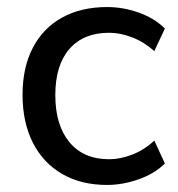

<svg xmlns="http://www.w3.org/2000/svg" viewBox="-20 -516 505 545"><path d="M284 9Q210 9 156 -22.5Q102 -54 73 -111.5Q44 -169 44 -247Q44 -324 73 -380Q102 -436 156 -466Q210 -496 284 -496Q330 -496 374.5 -480Q419 -464 448 -435L418 -371Q389 -397 355 -410Q321 -423 290 -423Q217 -423 177 -377Q137 -331 137 -246Q137 -161 177 -112.5Q217 -64 290 -64Q321 -64 355 -77Q389 -90 418 -117L448 -52Q419 -23 373.5 -7Q328 9 284 9Z"/></svg>

Font: Nunito Sans 12pt Medium
Style: Regular
Weight: 500
Designer: Vernon Adams
Foundry: Vernon Adams
Version: Version 3.101;gftools[0.9.27]